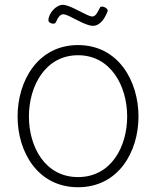

<svg xmlns="http://www.w3.org/2000/svg" viewBox="-20 -766 645 794"><path d="M240.7 -746.1C210.9 -746.1 180.2 -710 180.2 -681.6C180.2 -673.8 191.4 -668 200.2 -668C205.1 -668 209 -669.9 210.9 -673.8C219.7 -694.3 229 -707 241.7 -707C243.2 -707 244.6 -707 246.1 -706.5C272 -700.7 312.5 -670.9 350.6 -661.1C355 -660.2 359.9 -659.2 363.8 -659.2C397 -659.2 415.5 -694.8 425.3 -720.2C427.2 -729.5 412.1 -738.8 401.9 -738.8C398.4 -738.8 395 -737.8 393.6 -734.9C384.8 -718.8 377 -697.8 361.8 -697.8C341.3 -697.8 282.7 -738.8 248.5 -745.1C245.6 -745.6 243.2 -746.1 240.7 -746.1ZM302.7 8.3C469.2 8.3 552.7 -137.2 552.7 -284.2C552.7 -431.2 469.2 -579.6 302.7 -579.6C136.2 -579.6 52.7 -431.2 52.7 -284.2C52.7 -137.2 136.2 8.3 302.7 8.3ZM302.7 -537.6C437.5 -537.6 505.9 -411.1 505.9 -284.2C505.9 -159.2 439.5 -33.7 302.7 -33.7C166 -33.7 99.6 -159.2 99.6 -284.2C99.6 -411.1 168 -537.6 302.7 -537.6Z"/></svg>

Font: Cutive Mono
Style: Regular
Weight: 400
Monospace: yes
Designer: Vernon Adams
Foundry: Vernon Adams
Version: Version 1.002